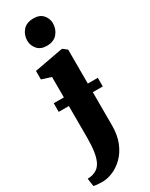

<svg xmlns="http://www.w3.org/2000/svg" viewBox="-285 -839 879 1128"><g transform="rotate(-30 154.5 -275.0)"><path d="M46.5 243Q33.5 243 20.8 242.2Q8 241.5 -1.5 240.2Q-11 239 -15.5 237.5L-23 184Q-14.5 184 0 181.8Q14.5 179.5 30 172Q54 160.5 68 135.2Q82 110 88.5 69.8Q95 29.5 95 -27L94.5 -438.5L30.5 -459V-516.5L222 -552H229.5L257 -530.5L257.5 -15Q257.5 49.5 237.8 98Q218 146.5 186 178.5Q154 210.5 117.2 226.5Q80.5 242.5 46.5 243ZM160 -612Q118.5 -612 96.8 -637.8Q75 -663.5 75 -695Q75 -735 99.5 -763.2Q124 -791.5 171 -791.5H172Q213.5 -791.5 235.2 -766.8Q257 -742 257 -710Q257 -670.5 232.5 -641.2Q208 -612 161 -612ZM325 -300V-241.5H26V-300Z"/></g></svg>

Font: Merriweather 60pt Black
Style: Regular
Weight: 900
Version: Version 2.100